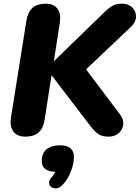

<svg xmlns="http://www.w3.org/2000/svg" viewBox="-20 -734 760 1044"><path d="M118 9Q74 9 53 -18.5Q32 -46 40 -97L124 -624Q139 -714 228 -714Q272 -714 292.5 -686.5Q313 -659 305 -608L273 -403H275L552 -672Q574 -693 593.5 -703.5Q613 -714 643 -714Q679 -714 699.5 -693Q720 -672 719.5 -643Q719 -614 692 -588L448 -357L633 -111Q653 -84 650 -56.5Q647 -29 625.5 -10Q604 9 570 9Q537 9 516 -4Q495 -17 469 -52L262 -323H260L222 -79Q208 9 118 9ZM316 275Q301 289 285 290Q269 291 258 282.5Q247 274 247 259.5Q247 245 262 228Q273 217 280 200Q207 198 207 141Q207 98 234 77Q261 56 305 56Q382 56 382 120Q382 158 363.5 203Q345 248 316 275Z"/></svg>

Font: Nunito Black
Style: Italic
Weight: 900
Italic angle: -9°
Designer: Vernon Adams
Foundry: Vernon Adams
Version: Version 3.601; ttfautohint (v1.8.2.53-6de2)